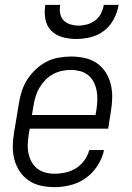

<svg xmlns="http://www.w3.org/2000/svg" viewBox="-20 -760 540 788"><path d="M204 8Q175 8 147.5 2Q120 -4 98 -19Q76 -34 61 -56.5Q46 -79 39 -105.5Q32 -132 32.5 -160.5Q33 -189 38 -218L58 -338Q62 -363 70 -387.5Q78 -412 92.5 -434.5Q107 -457 127.5 -476Q148 -495 171.5 -507Q195 -519 221 -523.5Q247 -528 272 -528Q300 -528 327.5 -522Q355 -516 377 -501Q399 -486 413.5 -463.5Q428 -441 434.5 -414.5Q441 -388 440.5 -359.5Q440 -331 435 -302L424 -232H102L98 -209Q95 -189 94 -169Q93 -149 97 -130.5Q101 -112 109.5 -96Q118 -80 132.5 -68.5Q147 -57 165.5 -52Q184 -47 204 -47Q226 -47 249 -52Q272 -57 292 -69.5Q312 -82 326.5 -102Q341 -122 346 -144H407Q400 -111 380.5 -80.5Q361 -50 332.5 -29.5Q304 -9 270.5 -0.5Q237 8 204 8ZM111 -288H372L376 -311Q379 -331 379.5 -350.5Q380 -370 376.5 -388.5Q373 -407 364.5 -423.5Q356 -440 342 -451.5Q328 -463 309 -468Q290 -473 271 -473Q252 -473 233.5 -469Q215 -465 197.5 -455.5Q180 -446 166 -431.5Q152 -417 142 -400Q132 -383 126.5 -365Q121 -347 118 -329ZM293 -600Q264 -600 236.5 -607.5Q209 -615 190 -634.5Q171 -654 166 -682.5Q161 -711 166 -740H227Q224 -722 227 -705Q230 -688 241 -676.5Q252 -665 268.5 -660Q285 -655 302 -655Q320 -655 338 -660Q356 -665 371 -676.5Q386 -688 394.5 -705Q403 -722 406 -740H467Q462 -711 447.5 -682.5Q433 -654 408 -634.5Q383 -615 352.5 -607.5Q322 -600 293 -600Z"/></svg>

Font: Iosevka SS04 Light Oblique
Style: Regular
Weight: 300
Italic angle: -9°
Monospace: yes
Designer: Belleve Invis
Foundry: Belleve Invis
Version: Version 19.0.0; ttfautohint (v1.8.4)